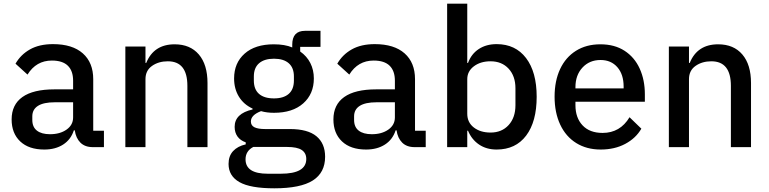

<svg xmlns="http://www.w3.org/2000/svg" viewBox="-20 -797 4166 1040"><path d="M43 -150Q43 -230 101.5 -271.5Q160 -313 275 -313H376V-360Q376 -413 347.5 -441Q319 -469 261 -469Q176 -469 129 -393L64 -452Q92 -501 142.5 -529.5Q193 -558 267 -558Q372 -558 428.5 -508Q485 -458 485 -368V-89H543V0H483Q440 0 415.5 -24.5Q391 -49 385 -91H380Q364 -41 322 -14Q280 13 220 13Q136 13 89.5 -31Q43 -75 43 -150ZM376 -161V-243H277Q216 -243 185.5 -223.5Q155 -204 155 -167V-147Q155 -109 180 -89.5Q205 -70 251 -70Q305 -70 340.5 -95Q376 -120 376 -161Z M659 0V-545H768V-456H772Q813 -557 926 -557Q1010 -557 1057 -502Q1104 -447 1104 -347V0H995V-332Q995 -465 889 -465Q839 -465 803.5 -440Q768 -415 768 -368V0Z M1218 91Q1218 48 1242.5 21.5Q1267 -5 1311 -15V-26Q1282 -36 1266.5 -57.5Q1251 -79 1251 -110Q1251 -182 1348 -204V-209Q1300 -231 1274 -273.5Q1248 -316 1248 -372Q1248 -456 1305 -506.5Q1362 -557 1463 -557Q1523 -557 1563 -540V-555Q1563 -630 1632 -630H1716V-543H1606V-518Q1642 -493 1661 -455.5Q1680 -418 1680 -372Q1680 -288 1622.5 -237Q1565 -186 1464 -186Q1425 -186 1394 -195Q1339 -174 1339 -139Q1339 -117 1358.5 -107.5Q1378 -98 1416 -98H1550Q1647 -98 1694 -59Q1741 -20 1741 52Q1741 138 1674.5 180.5Q1608 223 1466 223Q1336 223 1277 189.5Q1218 156 1218 91ZM1572 -361V-383Q1572 -430 1544 -454.5Q1516 -479 1464 -479Q1412 -479 1383.5 -454.5Q1355 -430 1355 -383V-361Q1355 -313 1383 -288.5Q1411 -264 1464 -264Q1516 -264 1544 -288.5Q1572 -313 1572 -361ZM1501 144Q1639 144 1639 64Q1639 32 1614.5 15.5Q1590 -1 1535 -1H1352Q1310 21 1310 66Q1310 144 1430 144Z M1786 -150Q1786 -230 1844.5 -271.5Q1903 -313 2018 -313H2119V-360Q2119 -413 2090.5 -441Q2062 -469 2004 -469Q1919 -469 1872 -393L1807 -452Q1835 -501 1885.5 -529.5Q1936 -558 2010 -558Q2115 -558 2171.5 -508Q2228 -458 2228 -368V-89H2286V0H2226Q2183 0 2158.5 -24.5Q2134 -49 2128 -91H2123Q2107 -41 2065 -14Q2023 13 1963 13Q1879 13 1832.5 -31Q1786 -75 1786 -150ZM2119 -161V-243H2020Q1959 -243 1928.5 -223.5Q1898 -204 1898 -167V-147Q1898 -109 1923 -89.5Q1948 -70 1994 -70Q2048 -70 2083.5 -95Q2119 -120 2119 -161Z M2515 -89H2511V0H2402V-777H2511V-456H2515Q2533 -505 2573.5 -531.5Q2614 -558 2670 -558Q2772 -558 2829.5 -482.5Q2887 -407 2887 -273Q2887 -138 2830 -62.5Q2773 13 2670 13Q2615 13 2575 -14Q2535 -41 2515 -89ZM2772 -227V-319Q2772 -385 2735 -425Q2698 -465 2637 -465Q2583 -465 2547 -438Q2511 -411 2511 -368V-181Q2511 -134 2546.5 -106.5Q2582 -79 2637 -79Q2698 -79 2735 -119.5Q2772 -160 2772 -227Z M2984 -273Q2984 -359 3014 -423Q3044 -487 3100 -522Q3156 -557 3232 -557Q3309 -557 3363 -522Q3417 -487 3445 -425.5Q3473 -364 3473 -286V-246H3097V-227Q3097 -159 3135.5 -118Q3174 -77 3244 -77Q3339 -77 3390 -162L3454 -100Q3424 -48 3366.5 -17.5Q3309 13 3234 13Q3158 13 3101.5 -22Q3045 -57 3014.5 -122Q2984 -187 2984 -273ZM3097 -318H3358V-328Q3358 -394 3324 -433Q3290 -472 3233 -472Q3173 -472 3135 -431Q3097 -390 3097 -325Z M3603 0V-545H3712V-456H3716Q3757 -557 3870 -557Q3954 -557 4001 -502Q4048 -447 4048 -347V0H3939V-332Q3939 -465 3833 -465Q3783 -465 3747.5 -440Q3712 -415 3712 -368V0Z"/></svg>

Font: IBM Plex Sans JP Medm
Style: Regular
Weight: 500
Designer: Mike Abbink; Paul van der Laan; Pieter van Rosmalen; Wujin Sim; Yejin Wi; Jinhee Kim; Boomi Park; Yona Kim; Kichan Ma
Foundry: Sandoll Inc.
Version: Version 1.002